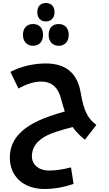

<svg xmlns="http://www.w3.org/2000/svg" viewBox="-20 -925 723 1271"><path d="M284 -783C319 -783 341 -808 341 -844C341 -883 319 -905 284 -905C252 -905 227 -887 227 -844C227 -803 252 -783 284 -783ZM199 -622C239 -622 265 -650 265 -694C265 -739 240 -766 199 -766C158 -766 132 -739 132 -694C132 -650 158 -622 199 -622ZM369 -622C409 -622 435 -650 435 -694C435 -739 409 -766 369 -766C326 -766 302 -739 302 -694C302 -650 328 -622 369 -622ZM273 326C338 326 402 315 467 292L450 183C397 197 348 204 303 204C238 204 191 166 191 110C191 49 226 5 292 -29C324 -45 380 -63 461 -84C482 -54 509 -26 542 0L618 -98C563 -139 535 -187 514 -312C492 -442 415 -505 282 -505C203 -505 113 -484 49 -449L102 -339C158 -370 208 -385 251 -385C323 -385 365 -347 385 -268C391 -245 399 -218 409 -187C264 -147 183 -107 128 -59C73 -11 45 47 45 118C45 243 136 326 273 326Z"/></svg>

Font: Noto Kufi Arabic
Style: Bold
Weight: 700
Designer: Monotype Design Team, David Williams, Khaled Hosny
Foundry: Google LLC
Version: Version 2.109